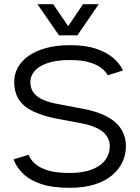

<svg xmlns="http://www.w3.org/2000/svg" viewBox="-20 -888 667 918"><path d="M495 -528Q486 -546 465 -562.5Q444 -579 407.5 -590Q371 -601 314 -601Q251 -601 209 -587Q167 -573 146 -549Q125 -525 125 -496Q125 -466 140.5 -445Q156 -424 185.5 -411Q215 -398 255 -391L376 -368Q447 -355 492.5 -330Q538 -305 560 -269.5Q582 -234 582 -188Q582 -149 565.5 -113.5Q549 -78 516 -50Q483 -22 432 -6Q381 10 312 10Q229 10 174.5 -9Q120 -28 89 -59Q58 -90 45 -126L117 -148Q125 -126 146.5 -106Q168 -86 208 -73.5Q248 -61 313 -61Q378 -61 420.5 -78Q463 -95 484 -124Q505 -153 505 -188Q505 -216 490 -238Q475 -260 444.5 -275Q414 -290 367 -299L250 -321Q183 -334 137.5 -356Q92 -378 70 -412.5Q48 -447 48 -497Q48 -533 65 -564.5Q82 -596 115.5 -620Q149 -644 199 -658Q249 -672 316 -672Q390 -672 441 -654.5Q492 -637 523 -609.5Q554 -582 568 -551ZM350 -719H262L159 -868H234L306 -763L377 -868H452Z"/></svg>

Font: Nata Sans
Style: Regular
Weight: 400
Designer: Daniel Uzquiano Cruz
Version: Version 1.001